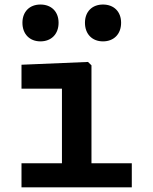

<svg xmlns="http://www.w3.org/2000/svg" viewBox="-20 -806 660 826"><path d="M72.5 0H547V-103.5H373.5V-525L358.5 -539.5L72.5 -527.5V-424.5H246.5V-103.5H72.5ZM154 -628C200.5 -628 232 -659 232 -708C232 -756.5 200.5 -786.5 154 -786.5C108 -786.5 76.5 -756.5 76.5 -708C76.5 -659 108 -628 154 -628ZM423 -628C469.5 -628 501 -659 501 -708C501 -756.5 469.5 -786.5 423 -786.5C377 -786.5 345.5 -756.5 345.5 -708C345.5 -659 377 -628 423 -628Z"/></svg>

Font: Monaspace Neon SemiBold
Style: Regular
Weight: 600
Designer: Riley Cran & the Lettermatic Team
Foundry: Lettermatic
Version: Version 1.200 (Monaspace Neon)